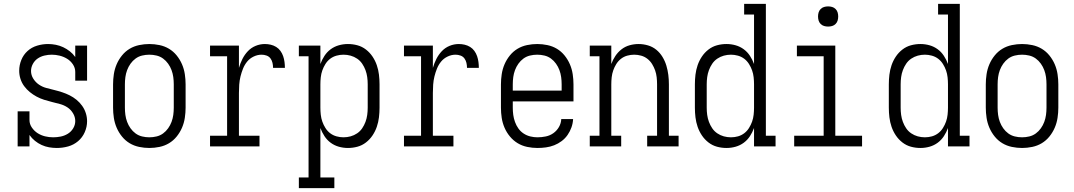

<svg xmlns="http://www.w3.org/2000/svg" viewBox="-20 -755 5540 990"><path d="M273 8Q253 8 233 4.5Q213 1 194.5 -7.5Q176 -16 160 -29Q144 -42 132 -59V0H71V-181H132V-136Q132 -115 144.5 -97Q157 -79 174.5 -68Q192 -57 212.5 -52Q233 -47 254 -47Q274 -47 293.5 -51Q313 -55 330 -65.5Q347 -76 357.5 -93.5Q368 -111 368 -131Q368 -152 356.5 -171Q345 -190 327.5 -201.5Q310 -213 289.5 -218.5Q269 -224 248.5 -229Q228 -234 207.5 -240.5Q187 -247 168.5 -257Q150 -267 133.5 -280.5Q117 -294 104.5 -311Q92 -328 85.5 -348.5Q79 -369 79 -390Q79 -419 90 -446Q101 -473 122 -492Q143 -511 171 -519.5Q199 -528 228 -528Q248 -528 268 -524Q288 -520 306 -511.5Q324 -503 340 -490.5Q356 -478 368 -461V-520H429V-339H368V-384Q368 -405 356 -423Q344 -441 326 -452Q308 -463 287.5 -468Q267 -473 247 -473Q228 -473 209 -468.5Q190 -464 174.5 -453.5Q159 -443 149.5 -425.5Q140 -408 140 -389Q140 -368 151.5 -349.5Q163 -331 180.5 -319Q198 -307 218.5 -301.5Q239 -296 259.5 -291Q280 -286 300 -279.5Q320 -273 339 -263.5Q358 -254 374.5 -240.5Q391 -227 403.5 -209.5Q416 -192 422.5 -171.5Q429 -151 429 -130Q429 -101 417 -73.5Q405 -46 382.5 -27Q360 -8 331.5 0Q303 8 273 8Z M750 8Q724 8 697.5 2.5Q671 -3 648.5 -16.5Q626 -30 609 -51Q592 -72 581.5 -96.5Q571 -121 567 -147.5Q563 -174 563 -200V-320Q563 -346 567 -372.5Q571 -399 581.5 -423.5Q592 -448 609 -469Q626 -490 648.5 -503.5Q671 -517 697.5 -522.5Q724 -528 750 -528Q776 -528 802.5 -522.5Q829 -517 851.5 -503.5Q874 -490 891 -469Q908 -448 918.5 -423.5Q929 -399 933 -372.5Q937 -346 937 -320V-200Q937 -174 933 -147.5Q929 -121 918.5 -96.5Q908 -72 891 -51Q874 -30 851.5 -16.5Q829 -3 802.5 2.5Q776 8 750 8ZM750 -47Q769 -47 787.5 -51.5Q806 -56 821 -67Q836 -78 847 -93.5Q858 -109 864.5 -126.5Q871 -144 873.5 -162.5Q876 -181 876 -200V-320Q876 -339 873.5 -357.5Q871 -376 864.5 -393.5Q858 -411 847 -426.5Q836 -442 821 -453Q806 -464 787.5 -468.5Q769 -473 750 -473Q731 -473 712.5 -468.5Q694 -464 679 -453Q664 -442 653 -426.5Q642 -411 635.5 -393.5Q629 -376 626.5 -357.5Q624 -339 624 -320V-200Q624 -181 626.5 -162.5Q629 -144 635.5 -126.5Q642 -109 653 -93.5Q664 -78 679 -67Q694 -56 712.5 -51.5Q731 -47 750 -47Z M1063 0V-55H1151V-465H1063V-520H1212V-405Q1219 -429 1230 -451Q1241 -473 1258 -491Q1275 -509 1298 -518.5Q1321 -528 1346 -528Q1361 -528 1376 -524.5Q1391 -521 1404 -513Q1417 -505 1426 -492.5Q1435 -480 1440 -465.5Q1445 -451 1447 -435.5Q1449 -420 1449 -405H1388Q1388 -418 1385 -431Q1382 -444 1374.5 -454Q1367 -464 1354.5 -468.5Q1342 -473 1329 -473Q1308 -473 1288 -463.5Q1268 -454 1254.5 -437.5Q1241 -421 1233 -401Q1225 -381 1220 -360.5Q1215 -340 1213.5 -318.5Q1212 -297 1212 -276V-55H1318V0Z M1521 215V160H1571V-465H1521V-520H1632V-425Q1640 -447 1653 -467Q1666 -487 1685 -501Q1704 -515 1727 -521.5Q1750 -528 1774 -528Q1799 -528 1823 -521.5Q1847 -515 1867 -499.5Q1887 -484 1901 -463Q1915 -442 1923 -418.5Q1931 -395 1934 -370Q1937 -345 1937 -320V-200Q1937 -175 1934 -150Q1931 -125 1923 -101.5Q1915 -78 1901 -57Q1887 -36 1867 -20.5Q1847 -5 1823 1.5Q1799 8 1774 8Q1750 8 1727 1.5Q1704 -5 1685 -19Q1666 -33 1653 -53Q1640 -73 1632 -95V160H1704V215ZM1751 -47Q1770 -47 1788 -52Q1806 -57 1821.5 -67.5Q1837 -78 1847.5 -93.5Q1858 -109 1864.5 -126.5Q1871 -144 1873.5 -162.5Q1876 -181 1876 -200V-320Q1876 -339 1873.5 -357.5Q1871 -376 1864.5 -393.5Q1858 -411 1847.5 -426.5Q1837 -442 1821.5 -452.5Q1806 -463 1788 -468Q1770 -473 1751 -473Q1733 -473 1715 -468Q1697 -463 1682.5 -452Q1668 -441 1658 -425Q1648 -409 1642 -392Q1636 -375 1634 -356.5Q1632 -338 1632 -320V-200Q1632 -182 1634 -163.5Q1636 -145 1642 -128Q1648 -111 1658 -95Q1668 -79 1682.5 -68Q1697 -57 1715 -52Q1733 -47 1751 -47Z M2063 0V-55H2151V-465H2063V-520H2212V-405Q2219 -429 2230 -451Q2241 -473 2258 -491Q2275 -509 2298 -518.5Q2321 -528 2346 -528Q2361 -528 2376 -524.5Q2391 -521 2404 -513Q2417 -505 2426 -492.5Q2435 -480 2440 -465.5Q2445 -451 2447 -435.5Q2449 -420 2449 -405H2388Q2388 -418 2385 -431Q2382 -444 2374.5 -454Q2367 -464 2354.5 -468.5Q2342 -473 2329 -473Q2308 -473 2288 -463.5Q2268 -454 2254.5 -437.5Q2241 -421 2233 -401Q2225 -381 2220 -360.5Q2215 -340 2213.5 -318.5Q2212 -297 2212 -276V-55H2318V0Z M2751 8Q2725 8 2698.5 2.5Q2672 -3 2649.5 -16.5Q2627 -30 2609.5 -51Q2592 -72 2581.5 -96.5Q2571 -121 2567 -147Q2563 -173 2563 -200V-320Q2563 -346 2567 -372.5Q2571 -399 2581.5 -423.5Q2592 -448 2609 -469Q2626 -490 2648.5 -503.5Q2671 -517 2697.5 -522.5Q2724 -528 2750 -528Q2776 -528 2802.5 -522.5Q2829 -517 2851.5 -503.5Q2874 -490 2891 -469Q2908 -448 2918.5 -423.5Q2929 -399 2933 -372.5Q2937 -346 2937 -320V-232H2624V-200Q2624 -181 2626.5 -162.5Q2629 -144 2635.5 -126Q2642 -108 2653 -92.5Q2664 -77 2680 -66.5Q2696 -56 2714.5 -51.5Q2733 -47 2751 -47Q2773 -47 2794.5 -51.5Q2816 -56 2833.5 -68.5Q2851 -81 2862 -100Q2873 -119 2874 -141H2935Q2934 -119 2926.5 -98Q2919 -77 2906.5 -59Q2894 -41 2876 -27.5Q2858 -14 2837.5 -6Q2817 2 2795 5Q2773 8 2751 8ZM2876 -288V-320Q2876 -339 2873.5 -357.5Q2871 -376 2864.5 -393.5Q2858 -411 2847 -426.5Q2836 -442 2821 -453Q2806 -464 2787.5 -468.5Q2769 -473 2750 -473Q2731 -473 2712.5 -468.5Q2694 -464 2679 -453Q2664 -442 2653 -426.5Q2642 -411 2635.5 -393.5Q2629 -376 2626.5 -357.5Q2624 -339 2624 -320V-288Z M3021 0V-55H3071V-465H3021V-520H3132V-425Q3140 -447 3153 -466.5Q3166 -486 3184.5 -500.5Q3203 -515 3226 -521.5Q3249 -528 3273 -528Q3297 -528 3321 -521Q3345 -514 3364 -498.5Q3383 -483 3396 -461.5Q3409 -440 3416 -416.5Q3423 -393 3426 -369Q3429 -345 3429 -320V-55H3479V0H3317V-55H3368V-320Q3368 -338 3366 -356.5Q3364 -375 3358 -392Q3352 -409 3342.5 -424.5Q3333 -440 3318.5 -451.5Q3304 -463 3286 -468Q3268 -473 3250 -473Q3232 -473 3214 -468Q3196 -463 3181.5 -451.5Q3167 -440 3157.5 -424.5Q3148 -409 3142 -392Q3136 -375 3134 -356.5Q3132 -338 3132 -320V-55H3183V0Z M3726 8Q3701 8 3677 1.5Q3653 -5 3633 -20.5Q3613 -36 3599 -57Q3585 -78 3577 -101.5Q3569 -125 3566 -150Q3563 -175 3563 -200V-320Q3563 -345 3566 -370Q3569 -395 3577 -418.5Q3585 -442 3599 -463Q3613 -484 3633 -499.5Q3653 -515 3677 -521.5Q3701 -528 3726 -528Q3750 -528 3773 -521.5Q3796 -515 3815 -501Q3834 -487 3847 -467Q3860 -447 3868 -425V-680H3817V-735H3929V-55H3979V0H3868V-95Q3860 -73 3847 -53Q3834 -33 3815 -19Q3796 -5 3773 1.5Q3750 8 3726 8ZM3749 -47Q3768 -47 3785.5 -52Q3803 -57 3817.5 -68Q3832 -79 3842 -95Q3852 -111 3858 -128Q3864 -145 3866 -163.5Q3868 -182 3868 -200V-320Q3868 -338 3866 -356.5Q3864 -375 3858 -392Q3852 -409 3842 -425Q3832 -441 3817.5 -452Q3803 -463 3785 -468Q3767 -473 3749 -473Q3730 -473 3712 -468Q3694 -463 3678.5 -452.5Q3663 -442 3652.5 -426.5Q3642 -411 3635.5 -393.5Q3629 -376 3626.5 -357.5Q3624 -339 3624 -320V-200Q3624 -181 3626.5 -162.5Q3629 -144 3635.5 -126.5Q3642 -109 3652.5 -93.5Q3663 -78 3678.5 -67.5Q3694 -57 3712 -52Q3730 -47 3749 -47Z M4075 0V-55H4227V-465H4089V-520H4287V-55H4425V0ZM4250 -618Q4239 -618 4229 -621Q4219 -624 4211.5 -631.5Q4204 -639 4201 -649Q4198 -659 4198 -670Q4198 -681 4201 -691Q4204 -701 4211.5 -708.5Q4219 -716 4229 -719Q4239 -722 4250 -722Q4261 -722 4271 -719Q4281 -716 4288.5 -708.5Q4296 -701 4299 -691Q4302 -681 4302 -670Q4302 -659 4299 -649Q4296 -639 4288.5 -631.5Q4281 -624 4271 -621Q4261 -618 4250 -618Z M4726 8Q4701 8 4677 1.5Q4653 -5 4633 -20.5Q4613 -36 4599 -57Q4585 -78 4577 -101.5Q4569 -125 4566 -150Q4563 -175 4563 -200V-320Q4563 -345 4566 -370Q4569 -395 4577 -418.5Q4585 -442 4599 -463Q4613 -484 4633 -499.5Q4653 -515 4677 -521.5Q4701 -528 4726 -528Q4750 -528 4773 -521.5Q4796 -515 4815 -501Q4834 -487 4847 -467Q4860 -447 4868 -425V-680H4817V-735H4929V-55H4979V0H4868V-95Q4860 -73 4847 -53Q4834 -33 4815 -19Q4796 -5 4773 1.5Q4750 8 4726 8ZM4749 -47Q4768 -47 4785.5 -52Q4803 -57 4817.5 -68Q4832 -79 4842 -95Q4852 -111 4858 -128Q4864 -145 4866 -163.5Q4868 -182 4868 -200V-320Q4868 -338 4866 -356.5Q4864 -375 4858 -392Q4852 -409 4842 -425Q4832 -441 4817.5 -452Q4803 -463 4785 -468Q4767 -473 4749 -473Q4730 -473 4712 -468Q4694 -463 4678.5 -452.5Q4663 -442 4652.5 -426.5Q4642 -411 4635.5 -393.5Q4629 -376 4626.5 -357.5Q4624 -339 4624 -320V-200Q4624 -181 4626.5 -162.5Q4629 -144 4635.5 -126.5Q4642 -109 4652.5 -93.5Q4663 -78 4678.5 -67.5Q4694 -57 4712 -52Q4730 -47 4749 -47Z M5250 8Q5224 8 5197.5 2.5Q5171 -3 5148.5 -16.5Q5126 -30 5109 -51Q5092 -72 5081.5 -96.5Q5071 -121 5067 -147.5Q5063 -174 5063 -200V-320Q5063 -346 5067 -372.5Q5071 -399 5081.5 -423.5Q5092 -448 5109 -469Q5126 -490 5148.5 -503.5Q5171 -517 5197.5 -522.5Q5224 -528 5250 -528Q5276 -528 5302.5 -522.5Q5329 -517 5351.5 -503.5Q5374 -490 5391 -469Q5408 -448 5418.5 -423.5Q5429 -399 5433 -372.5Q5437 -346 5437 -320V-200Q5437 -174 5433 -147.5Q5429 -121 5418.5 -96.5Q5408 -72 5391 -51Q5374 -30 5351.5 -16.5Q5329 -3 5302.5 2.5Q5276 8 5250 8ZM5250 -47Q5269 -47 5287.5 -51.5Q5306 -56 5321 -67Q5336 -78 5347 -93.5Q5358 -109 5364.5 -126.5Q5371 -144 5373.5 -162.5Q5376 -181 5376 -200V-320Q5376 -339 5373.5 -357.5Q5371 -376 5364.5 -393.5Q5358 -411 5347 -426.5Q5336 -442 5321 -453Q5306 -464 5287.5 -468.5Q5269 -473 5250 -473Q5231 -473 5212.5 -468.5Q5194 -464 5179 -453Q5164 -442 5153 -426.5Q5142 -411 5135.5 -393.5Q5129 -376 5126.5 -357.5Q5124 -339 5124 -320V-200Q5124 -181 5126.5 -162.5Q5129 -144 5135.5 -126.5Q5142 -109 5153 -93.5Q5164 -78 5179 -67Q5194 -56 5212.5 -51.5Q5231 -47 5250 -47Z"/></svg>

Font: Iosevka Curly Slab Light
Style: Regular
Weight: 300
Monospace: yes
Designer: Belleve Invis
Foundry: Belleve Invis
Version: Version 22.1.2; ttfautohint (v1.8.4)